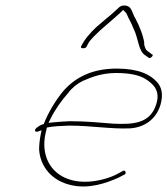

<svg xmlns="http://www.w3.org/2000/svg" viewBox="-20 -714 608 697"><path d="M113 -250C103 -242 107 -234 116 -236L131 -241L128 -227C124 -206 122 -188 122 -171C126 -110 167 -58 238 -42C303 -27 365 -49 410 -69L431 -80H432C440 -84 435 -98 428 -94H427L405 -82C392 -75 376 -69 358 -64C205 -23 114 -116 148 -241L150 -251C174 -256 202 -257 231 -258H232C311 -258 383 -245 451 -248C506 -251 548 -283 563 -335C573 -371 567 -397 551 -415C526 -444 482 -465 404 -465C314 -465 254 -433 211 -385C184 -353 155 -306 139 -264C127 -260 125 -259 113 -250ZM156 -268 163 -282C180 -317 204 -350 228 -377C241 -395 260 -410 280 -420C316 -436 353 -449 402 -449C448 -449 484 -442 507 -428C534 -411 564 -387 547 -335C525 -265 463 -262 393 -265H392C344 -269 290 -274 234 -274C214 -273 193 -272 175 -270ZM275 -547C273 -542 273 -540 279 -539C285 -538 292 -540 294 -544L299 -554C308 -572 332 -592 345 -605C370 -627 395 -648 416 -667L427 -678L436 -669C439 -666 440 -663 441 -661C449 -642 456 -633 464 -612C484 -573 481 -528 509 -512L520 -504C526 -500 540 -514 532 -517H531L521 -525C508 -532 505 -543 503 -556L504 -557C500 -585 486 -620 472 -646C457 -670 460 -694 430 -694C424 -694 418 -692 413 -688C398 -674 383 -660 364 -645L329 -615C307 -594 289 -574 275 -547Z"/></svg>

Font: Stray Cat
Style: ExLtExtObl
Weight: 200
Version: Version 1.0